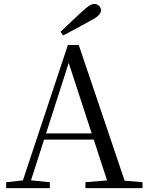

<svg xmlns="http://www.w3.org/2000/svg" viewBox="-20 -965 758 985"><path d="M290.5 -802Q319.9 -829.3 347.5 -855.9Q375.2 -882.5 400.8 -905.7Q424.4 -927 438.1 -935.9Q451.7 -944.8 463.4 -944.8Q478.1 -944.8 488.1 -935Q498.1 -925.2 498.1 -912.4Q498.1 -899.7 486.3 -887Q474.4 -874.4 443.1 -858.2Q409.6 -839.2 374.5 -820.5Q339.4 -801.8 304.1 -783.2ZM11.6 0V-30.1L110.1 -41.1H127.5L235.7 -30.1V0ZM84.4 0 328.3 -734.2H384.1L632.2 0H542.1L321.9 -674.6H342.1L338.3 -660.6L126.3 0ZM192.4 -248.8 195.9 -280.7H500.1L503.6 -248.8ZM418.3 0V-30.3L551.9 -41.3H580.7L711.1 -30.3V0Z"/></svg>

Font: Early Summer Mincho VF
Style: Regular
Weight: 250
Designer: GuiWonder
Version: Version 1.002